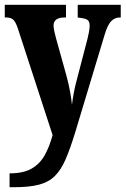

<svg xmlns="http://www.w3.org/2000/svg" viewBox="-22 -556 525 803"><path d="M18 169Q76 169 110.5 149Q145 129 165 93Q185 57 198 9L53 -436Q43 -466 32.5 -474.5Q22 -483 3 -483H-2V-536H254V-483H251Q224 -483 213 -474Q202 -465 202 -450Q202 -439 205 -425.5Q208 -412 212 -397L256 -239Q266 -202 271.5 -170.5Q277 -139 279 -118Q285 -166 295 -206L344 -394Q347 -405 350 -421.5Q353 -438 353 -449Q353 -468 342 -474Q331 -480 307 -482L303 -483V-536H483V-483H480Q458 -483 443 -467.5Q428 -452 416 -412L293 -4Q272 65 252.5 110Q233 155 207 180.5Q181 206 140.5 216.5Q100 227 35 227H18Z"/></svg>

Font: Noto Serif Myanmar ExtraCondensed ExtraBold
Style: Regular
Weight: 800
Width: 2
Designer: Ben Mitchell and the Monotype Design Team
Foundry: Monotype Imaging Inc.
Version: Version 2.106; ttfautohint (v1.8.4.7-5d5b)